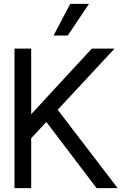

<svg xmlns="http://www.w3.org/2000/svg" viewBox="-20 -969 628 989"><path d="M113.3 -227.5 72.3 -306.6 453.1 -718.8H570.3L254.9 -379.9L243.2 -367.2ZM54.7 0V-718.8H140.6V0ZM477.5 0 203.1 -361.3 254.9 -432.6 585.9 0ZM255.9 -786.1 341.8 -949.2H438.5L329.1 -786.1Z"/></svg>

Font: Inter Display V
Style: Regular
Weight: 400
Designer: Rasmus Andersson
Foundry: rsms
Version: Version 3.015;git-src